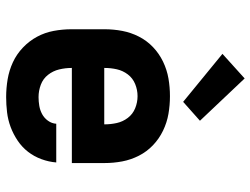

<svg xmlns="http://www.w3.org/2000/svg" viewBox="-118 -710 835 640"><g transform="rotate(90 300.0 -389.5)"><path d="M303 8Q273 8 243.5 3Q214 -2 187 -14.5Q160 -27 138 -48Q116 -69 102 -95Q88 -121 82.5 -150.5Q77 -180 77 -210V-320Q77 -350 82.5 -379Q88 -408 101.5 -434.5Q115 -461 136.5 -481.5Q158 -502 185 -515Q212 -528 241 -533Q270 -538 300 -538Q330 -538 359 -533Q388 -528 415 -515Q442 -502 463.5 -481.5Q485 -461 498.5 -434.5Q512 -408 517.5 -379Q523 -350 523 -320V-211H206V-210Q206 -189 211 -168.5Q216 -148 229 -131.5Q242 -115 262 -107.5Q282 -100 303 -100Q318 -100 332.5 -102.5Q347 -105 360 -112Q373 -119 382 -131.5Q391 -144 392 -159H521Q519 -134 510 -109.5Q501 -85 485.5 -65Q470 -45 448.5 -30.5Q427 -16 403 -7Q379 2 353.5 5Q328 8 303 8ZM206 -319H394V-320Q394 -341 389.5 -361Q385 -381 372.5 -397.5Q360 -414 340.5 -422Q321 -430 300 -430Q279 -430 259.5 -422Q240 -414 227.5 -397.5Q215 -381 210.5 -361Q206 -341 206 -320ZM319 -582 159 -713 241 -787 382 -638Z"/></g></svg>

Font: Iosevka Curly Slab XBdEx
Style: Regular
Weight: 800
Width: 7
Monospace: yes
Designer: Belleve Invis
Foundry: Belleve Invis
Version: Version 11.0.0; ttfautohint (v1.8.3)